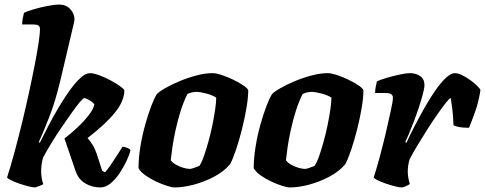

<svg xmlns="http://www.w3.org/2000/svg" viewBox="-20 -820 2122 840"><path d="M134 0Q123 0 103.5 -5Q84 -10 63.5 -17Q43 -24 28 -31.5Q13 -39 11 -44Q17 -62 26 -92.5Q35 -123 44.5 -158Q54 -193 62.5 -227Q71 -261 77 -285Q93 -351 107 -415.5Q121 -480 132 -536.5Q143 -593 149 -633.5Q155 -674 155 -692Q155 -705 147 -709Q139 -713 125 -713H77Q77 -728 80 -742Q83 -756 85 -764Q99 -771 128 -779.5Q157 -788 188 -794Q219 -800 240 -800Q269 -800 287.5 -780Q306 -760 306 -734Q306 -732 303.5 -720Q301 -708 291 -667L245 -472Q223 -378 194.5 -305.5Q166 -233 150 -199L154 -195Q171 -230 192.5 -271Q214 -312 238 -352.5Q262 -393 286.5 -426.5Q311 -460 333 -480Q355 -500 373 -500Q389 -500 413.5 -491Q438 -482 462.5 -469Q487 -456 504.5 -443.5Q522 -431 524 -425Q524 -378 482.5 -327Q441 -276 363 -216Q372 -206 384 -188Q396 -170 407 -135L427 -73L439 -66Q449 -76 463 -96.5Q477 -117 491.5 -139.5Q506 -162 516 -178Q525 -178 537 -173Q549 -168 551 -163Q546 -142 533 -114.5Q520 -87 502 -60.5Q484 -34 463 -17Q442 0 419 0Q382 0 352.5 -18Q323 -36 311 -71L262 -214Q292 -237 320 -263.5Q348 -290 368.5 -316.5Q389 -343 393 -364Q382 -376 368 -383.5Q354 -391 349 -391Q344 -391 329 -373Q314 -355 293 -325.5Q272 -296 248.5 -261.5Q225 -227 204 -192.5Q183 -158 168 -130Q164 -114 162 -100.5Q160 -87 160 -70Q160 -56 162.5 -41Q165 -26 169 -15Q168 -12 155 -7.5Q142 -3 134 0Z M744 0Q733 0 710.5 -7Q688 -14 662.5 -26Q637 -38 616 -53Q595 -68 586 -84Q586 -128 594 -177.5Q602 -227 615 -273.5Q628 -320 641.5 -355.5Q655 -391 666 -408Q676 -419 703 -434.5Q730 -450 766 -465Q802 -480 840 -490Q878 -500 910 -500Q925 -500 949.5 -492Q974 -484 1000 -471.5Q1026 -459 1044.5 -446.5Q1063 -434 1066 -425Q1066 -394 1058.5 -349Q1051 -304 1039 -256Q1027 -208 1013 -166.5Q999 -125 987 -102Q959 -69 916 -46.5Q873 -24 827.5 -12Q782 0 744 0ZM811 -81Q816 -81 829 -85.5Q842 -90 852 -94Q862 -108 872 -136.5Q882 -165 892 -201Q902 -237 909.5 -274Q917 -311 921.5 -342.5Q926 -374 926 -393Q909 -404 882 -411Q855 -418 840 -418Q820 -418 800 -409Q783 -375 770 -333.5Q757 -292 748 -250.5Q739 -209 734 -174.5Q729 -140 727 -119Q734 -109 749 -100Q764 -91 781.5 -86Q799 -81 811 -81Z M1248 0Q1237 0 1214.5 -7Q1192 -14 1166.5 -26Q1141 -38 1120 -53Q1099 -68 1090 -84Q1090 -128 1098 -177.5Q1106 -227 1119 -273.5Q1132 -320 1145.5 -355.5Q1159 -391 1170 -408Q1180 -419 1207 -434.5Q1234 -450 1270 -465Q1306 -480 1344 -490Q1382 -500 1414 -500Q1429 -500 1453.5 -492Q1478 -484 1504 -471.5Q1530 -459 1548.5 -446.5Q1567 -434 1570 -425Q1570 -394 1562.5 -349Q1555 -304 1543 -256Q1531 -208 1517 -166.5Q1503 -125 1491 -102Q1463 -69 1420 -46.5Q1377 -24 1331.5 -12Q1286 0 1248 0ZM1315 -81Q1320 -81 1333 -85.5Q1346 -90 1356 -94Q1366 -108 1376 -136.5Q1386 -165 1396 -201Q1406 -237 1413.5 -274Q1421 -311 1425.5 -342.5Q1430 -374 1430 -393Q1413 -404 1386 -411Q1359 -418 1344 -418Q1324 -418 1304 -409Q1287 -375 1274 -333.5Q1261 -292 1252 -250.5Q1243 -209 1238 -174.5Q1233 -140 1231 -119Q1238 -109 1253 -100Q1268 -91 1285.5 -86Q1303 -81 1315 -81Z M1738 0Q1727 0 1707.5 -5Q1688 -10 1667.5 -17Q1647 -24 1632 -31.5Q1617 -39 1615 -44Q1627 -80 1641 -132Q1655 -184 1668 -239Q1681 -294 1690 -337Q1695 -359 1697 -372Q1699 -385 1699 -393Q1699 -413 1668 -413H1621Q1621 -426 1624 -441Q1627 -456 1629 -464Q1643 -471 1672 -479.5Q1701 -488 1729.5 -494Q1758 -500 1772 -500Q1800 -500 1818.5 -487Q1837 -474 1837 -448Q1837 -435 1830 -408.5Q1823 -382 1812.5 -350Q1802 -318 1790 -287Q1778 -256 1768 -232Q1758 -208 1753 -199L1758 -195Q1774 -230 1795 -270.5Q1816 -311 1839 -351.5Q1862 -392 1885.5 -425.5Q1909 -459 1931 -479.5Q1953 -500 1970 -500Q1984 -500 2002 -491Q2020 -482 2037.5 -469.5Q2055 -457 2067.5 -444.5Q2080 -432 2082 -426Q2074 -374 2059 -332Q2044 -290 2032 -261Q2003 -261 1987 -264.5Q1971 -268 1964 -272Q1963 -312 1958.5 -346Q1954 -380 1952 -391Q1947 -391 1932 -372Q1917 -353 1895.5 -322.5Q1874 -292 1851 -256Q1828 -220 1807 -185Q1786 -150 1772 -123Q1764 -96 1764 -69Q1764 -45 1773 -15Q1766 -10 1756 -5.5Q1746 -1 1738 0Z"/></svg>

Font: Texturina Black
Style: Italic
Weight: 900
Italic angle: -11°
Designer: Guillermo Torres Carreño
Foundry: Omnibus-Type
Version: Version 1.002; ttfautohint (v1.8.3)